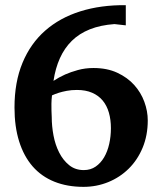

<svg xmlns="http://www.w3.org/2000/svg" viewBox="-20 -707 627 743"><path d="M409.2 -210.9Q409.2 -243.7 401.4 -271Q393.6 -298.3 377.4 -317.9Q361.3 -337.4 336.4 -348.1Q311.5 -358.9 277.8 -358.9Q256.3 -358.9 238.5 -355.5Q220.7 -352.1 208 -348.1Q192.9 -343.3 181.2 -337.9Q179.2 -320.8 179 -305.4Q178.7 -290 179.2 -278.8Q179.7 -265.1 180.2 -253.9Q180.2 -219.2 187 -182.9Q193.8 -146.5 209 -116.7Q224.1 -86.9 247.6 -67.9Q271 -48.8 304.2 -48.8Q330.6 -48.8 350.1 -62.3Q369.6 -75.7 382.8 -98.1Q396 -120.6 402.6 -149.9Q409.2 -179.2 409.2 -210.9ZM551.8 -241.2Q551.8 -183.1 532 -135.5Q512.2 -87.9 478 -54.2Q443.8 -20.5 398.7 -2.2Q353.5 16.1 303.2 16.1Q240.2 16.1 190.4 -3.9Q140.6 -23.9 106.4 -63Q72.3 -102.1 54.2 -159.4Q36.1 -216.8 36.1 -291Q36.1 -389.2 67.1 -463.9Q98.1 -538.6 154.8 -588.4Q211.4 -638.2 290.8 -663.1Q370.1 -688 466.8 -687V-608.9L422.9 -613.8Q368.7 -609.9 327.6 -593.5Q286.6 -577.1 258.1 -549.1Q229.5 -521 211.9 -481.9Q194.3 -442.9 187 -394Q207.5 -407.7 232.4 -418.9Q253.4 -428.2 281.5 -436Q309.6 -443.8 341.8 -443.8Q394.5 -443.8 433.8 -425.5Q473.1 -407.2 499.3 -378.2Q525.4 -349.1 538.6 -313Q551.8 -276.9 551.8 -241.2Z"/></svg>

Font: Charis SIL Viet
Style: Bold
Weight: 700
Foundry: SIL International
Version: Version 5.000